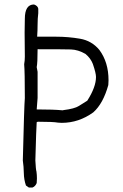

<svg xmlns="http://www.w3.org/2000/svg" viewBox="-20 -856 548 858"><path d="M260 -363 264 -364Q313 -370 332.5 -382.5Q352 -395 370 -406Q409 -467 409 -512Q409 -529 395 -570Q385 -596 362 -615Q329 -634 297 -635Q265 -636 148 -636Q148 -575 144 -556L148 -535V-418L144 -367Q220 -367 260 -363ZM125 -18H109L96 -27Q87 -53 86.5 -82Q86 -111 82 -139Q88 -385 91 -418Q91 -535 88 -569Q91 -585 91 -603L90 -710L91 -772Q91 -836 132 -836Q149 -830 151 -817V-797Q148 -773 148 -746.5Q148 -720 146 -692H232Q285 -692 337.5 -683Q390 -674 424 -633Q465 -578 465 -497L464 -476Q441 -393 397 -354Q332 -307 256 -307L239 -308Q218 -312 149 -312L144 -310Q142 -286 138 -139Q140 -98 143 -89Q145 -74 145 -59L144 -38Q138 -23 125 -18Z"/></svg>

Font: Yozai
Style: Regular
Weight: 400
Designer: LXGW / Y.OzVox
Foundry: LXGW / Y.OzVox
Version: Version 0.861;October 22, 2024